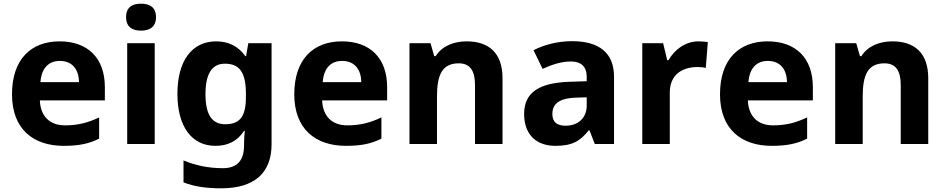

<svg xmlns="http://www.w3.org/2000/svg" viewBox="-20 -780 5123 1040"><path d="M303 -556C149 -556 45 -460 45 -269C45 -80 161 10 325 10C409 10 463 -2 517 -29V-144C456 -115 402 -101 332 -101C248 -101 199 -152 196 -236H548V-308C548 -467 454 -556 303 -556ZM304 -450C374 -450 407 -401 408 -335H199C205 -414 246 -450 304 -450Z M744 -760C699 -760 663 -743 663 -687C663 -632 699 -614 744 -614C788 -614 825 -632 825 -687C825 -743 788 -760 744 -760ZM818 -546H669V0H818Z M1151 -556C1020 -556 941 -451 941 -272C941 -95 1018 10 1147 10C1212 10 1265 -14 1302 -71H1306C1304 -52 1302 -26 1302 -4V7C1302 90 1264 131 1187 131C1112 131 1041 117 974 89V208C1037 232 1101 240 1178 240C1358 240 1451 157 1451 1V-546H1325L1313 -476H1309C1271 -529 1218 -556 1151 -556ZM1198 -435C1278 -435 1312 -388 1312 -271V-253C1312 -145 1276 -107 1200 -107C1127 -107 1093 -161 1093 -270C1093 -380 1128 -435 1198 -435Z M1832 -556C1678 -556 1574 -460 1574 -269C1574 -80 1690 10 1854 10C1938 10 1992 -2 2046 -29V-144C1985 -115 1931 -101 1861 -101C1777 -101 1728 -152 1725 -236H2077V-308C2077 -467 1983 -556 1832 -556ZM1833 -450C1903 -450 1936 -401 1937 -335H1728C1734 -414 1775 -450 1833 -450Z M2508 -556C2440 -556 2375 -532 2340 -476H2332L2312 -546H2198V0H2347V-257C2347 -373 2374 -437 2465 -437C2526 -437 2553 -397 2553 -319V0H2702V-356C2702 -496 2625 -556 2508 -556Z M3079 -557C3002 -557 2928 -538 2870 -508L2919 -407C2970 -430 3020 -447 3073 -447C3126 -447 3158 -421 3158 -364V-340L3063 -337C2900 -331 2819 -279 2819 -163C2819 -45 2891 10 2988 10C3079 10 3122 -15 3169 -74H3173L3202 0H3306V-364C3306 -494 3225 -557 3079 -557ZM3100 -251 3158 -253V-208C3158 -138 3108 -99 3044 -99C3001 -99 2972 -116 2972 -162C2972 -214 3004 -248 3100 -251Z M3764 -556C3691 -556 3633 -510 3601 -454H3594L3572 -546H3459V0H3608V-278C3608 -381 3682 -417 3759 -417C3772 -417 3793 -415 3803 -412L3814 -552C3802 -554 3779 -556 3764 -556Z M4138 -556C3984 -556 3880 -460 3880 -269C3880 -80 3996 10 4160 10C4244 10 4298 -2 4352 -29V-144C4291 -115 4237 -101 4167 -101C4083 -101 4034 -152 4031 -236H4383V-308C4383 -467 4289 -556 4138 -556ZM4139 -450C4209 -450 4242 -401 4243 -335H4034C4040 -414 4081 -450 4139 -450Z M4814 -556C4746 -556 4681 -532 4646 -476H4638L4618 -546H4504V0H4653V-257C4653 -373 4680 -437 4771 -437C4832 -437 4859 -397 4859 -319V0H5008V-356C5008 -496 4931 -556 4814 -556Z"/></svg>

Font: Noto Traditional Nushu
Style: Bold
Weight: 700
Designer: LIU Zhao
Foundry: LiuZhao Studio
Version: Version 2.003